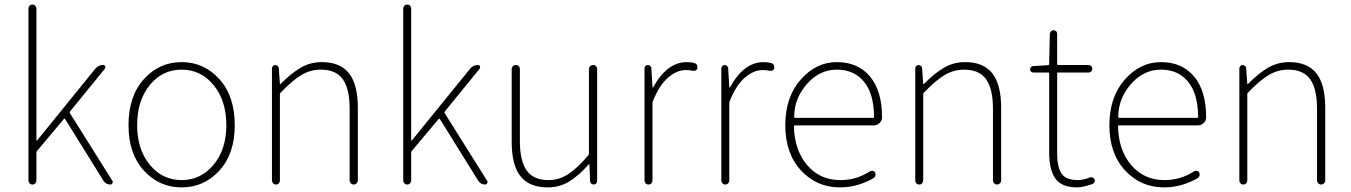

<svg xmlns="http://www.w3.org/2000/svg" viewBox="-20 -814 5961 847"><path d="M105.5 -17.6V-776.4Q105.5 -783.2 110.4 -788.6Q115.2 -793.9 123 -793.9Q130.9 -793.9 135.7 -788.6Q140.6 -783.2 140.6 -776.4V-195.3Q140.6 -194.3 141.6 -194.3Q142.6 -194.3 143.6 -194.3L400.4 -510.7Q414.1 -527.3 434.6 -527.3Q441.4 -527.3 443.8 -521.5Q446.3 -515.6 442.4 -510.7L289.1 -322.3Q286.1 -319.3 288.1 -315.4L475.6 -16.6Q477.5 -13.7 477.5 -10.7Q477.5 -7.8 475.6 -5.9Q472.7 0 466.8 0Q447.3 0 436.5 -16.6L267.6 -288.1Q264.6 -292 261.7 -289.1L143.6 -148.4Q140.6 -144.5 140.6 -140.6V-17.6Q140.6 -10.7 135.7 -5.4Q130.9 0 123 0Q115.2 0 110.4 -5.4Q105.5 -10.7 105.5 -17.6Z M546.9 -261.7Q546.9 -389.6 614.7 -464.8Q682.6 -540 781.2 -540Q879.9 -540 947.8 -464.8Q1015.6 -389.6 1015.6 -261.7Q1015.6 -135.7 947.8 -61.5Q879.9 12.7 781.2 12.7Q682.6 12.7 614.7 -61.5Q546.9 -135.7 546.9 -261.7ZM978.5 -261.7Q978.5 -370.1 922.4 -438.5Q866.2 -506.8 781.2 -506.8Q696.3 -506.8 640.6 -438.5Q585 -370.1 585 -261.7Q585 -155.3 640.6 -87.4Q696.3 -19.5 781.2 -19.5Q866.2 -19.5 922.4 -87.4Q978.5 -155.3 978.5 -261.7Z M1179.7 -17.6V-511.7Q1179.7 -518.6 1184.1 -522.9Q1188.5 -527.3 1194.3 -527.3Q1200.2 -527.3 1205.1 -522.9Q1210 -518.6 1210 -511.7L1214.8 -444.3Q1214.8 -443.4 1215.8 -443.4Q1216.8 -443.4 1217.8 -443.4Q1263.7 -490.2 1306.2 -515.1Q1348.6 -540 1399.4 -540Q1480.5 -540 1519.5 -490.7Q1558.6 -441.4 1558.6 -338.9V-17.6Q1558.6 -10.7 1553.2 -5.4Q1547.9 0 1540.5 0Q1533.2 0 1527.8 -5.4Q1522.5 -10.7 1522.5 -17.6V-334Q1522.5 -421.9 1492.2 -464.4Q1461.9 -506.8 1395.5 -506.8Q1349.6 -506.8 1310.1 -483.4Q1270.5 -460 1218.8 -406.2Q1214.8 -403.3 1214.8 -398.4V-17.6Q1214.8 -10.7 1210 -5.4Q1205.1 0 1197.3 0Q1189.5 0 1184.6 -5.4Q1179.7 -10.7 1179.7 -17.6Z M1758.8 -17.6V-776.4Q1758.8 -783.2 1763.7 -788.6Q1768.6 -793.9 1776.4 -793.9Q1784.2 -793.9 1789.1 -788.6Q1793.9 -783.2 1793.9 -776.4V-195.3Q1793.9 -194.3 1794.9 -194.3Q1795.9 -194.3 1796.9 -194.3L2053.7 -510.7Q2067.4 -527.3 2087.9 -527.3Q2094.7 -527.3 2097.2 -521.5Q2099.6 -515.6 2095.7 -510.7L1942.4 -322.3Q1939.5 -319.3 1941.4 -315.4L2128.9 -16.6Q2130.9 -13.7 2130.9 -10.7Q2130.9 -7.8 2128.9 -5.9Q2126 0 2120.1 0Q2100.6 0 2089.8 -16.6L1920.9 -288.1Q1918 -292 1915 -289.1L1796.9 -148.4Q1793.9 -144.5 1793.9 -140.6V-17.6Q1793.9 -10.7 1789.1 -5.4Q1784.2 0 1776.4 0Q1768.6 0 1763.7 -5.4Q1758.8 -10.7 1758.8 -17.6Z M2396.5 12.7Q2315.4 12.7 2276.4 -36.1Q2237.3 -85 2237.3 -188.5V-508.8Q2237.3 -516.6 2242.7 -522Q2248 -527.3 2255.4 -527.3Q2262.7 -527.3 2268.1 -522Q2273.4 -516.6 2273.4 -508.8V-192.4Q2273.4 -103.5 2303.7 -61.5Q2334 -19.5 2399.4 -19.5Q2446.3 -19.5 2486.3 -45.4Q2526.4 -71.3 2576.2 -129.9Q2578.1 -132.8 2578.1 -137.7V-508.8Q2578.1 -516.6 2583.5 -522Q2588.9 -527.3 2596.7 -527.3Q2604.5 -527.3 2609.4 -522Q2614.3 -516.6 2614.3 -508.8V-15.6Q2614.3 -8.8 2609.9 -4.4Q2605.5 0 2599.1 0Q2592.8 0 2587.9 -4.4Q2583 -8.8 2583 -15.6L2580.1 -88.9Q2580.1 -89.8 2578.6 -89.8Q2577.1 -89.8 2577.1 -88.9Q2533.2 -39.1 2490.7 -13.2Q2448.2 12.7 2396.5 12.7Z M2823.2 -17.6V-511.7Q2823.2 -518.6 2827.6 -522.9Q2832 -527.3 2837.9 -527.3Q2843.8 -527.3 2848.6 -522.9Q2853.5 -518.6 2853.5 -511.7L2858.4 -428.7Q2858.4 -427.7 2859.4 -427.7Q2860.4 -427.7 2861.3 -428.7Q2922.9 -540 3009.8 -540Q3030.3 -540 3044.9 -535.2Q3051.8 -533.2 3054.7 -526.4Q3056.6 -522.5 3056.6 -518.6Q3056.6 -515.6 3056.6 -512.7Q3054.7 -505.9 3048.3 -502.9Q3042 -500 3035.2 -502Q3023.4 -504.9 3004.9 -504.9Q2965.8 -504.9 2927.2 -471.7Q2888.7 -438.5 2860.4 -368.2Q2858.4 -364.3 2858.4 -359.4V-17.6Q2858.4 -10.7 2853.5 -5.4Q2848.6 0 2840.8 0Q2833 0 2828.1 -5.4Q2823.2 -10.7 2823.2 -17.6Z M3162.1 -17.6V-511.7Q3162.1 -518.6 3166.5 -522.9Q3170.9 -527.3 3176.8 -527.3Q3182.6 -527.3 3187.5 -522.9Q3192.4 -518.6 3192.4 -511.7L3197.3 -428.7Q3197.3 -427.7 3198.2 -427.7Q3199.2 -427.7 3200.2 -428.7Q3261.7 -540 3348.6 -540Q3369.1 -540 3383.8 -535.2Q3390.6 -533.2 3393.6 -526.4Q3395.5 -522.5 3395.5 -518.6Q3395.5 -515.6 3395.5 -512.7Q3393.6 -505.9 3387.2 -502.9Q3380.9 -500 3374 -502Q3362.3 -504.9 3343.8 -504.9Q3304.7 -504.9 3266.1 -471.7Q3227.5 -438.5 3199.2 -368.2Q3197.3 -364.3 3197.3 -359.4V-17.6Q3197.3 -10.7 3192.4 -5.4Q3187.5 0 3179.7 0Q3171.9 0 3167 -5.4Q3162.1 -10.7 3162.1 -17.6Z M3685.5 12.7Q3583 12.7 3513.7 -62Q3444.3 -136.7 3444.3 -261.7Q3444.3 -385.7 3512.2 -462.9Q3580.1 -540 3671.9 -540Q3764.6 -540 3817.9 -476.6Q3871.1 -413.1 3871.1 -296.9V-295.9Q3871.1 -281.2 3859.9 -271Q3848.6 -260.7 3834 -260.7H3487.3Q3482.4 -260.7 3482.4 -256.8Q3484.4 -152.3 3540.5 -85.9Q3596.7 -19.5 3687.5 -19.5Q3758.8 -19.5 3818.4 -58.6Q3824.2 -61.5 3831.1 -60.1Q3837.9 -58.6 3840.8 -52.7Q3843.8 -45.9 3841.8 -39.1Q3839.8 -32.2 3834 -28.3Q3762.7 12.7 3685.5 12.7ZM3483.4 -297.9Q3483.4 -293.9 3487.3 -293.9H3831.1Q3835.9 -293.9 3835.9 -297.9V-298.8Q3835 -401.4 3791 -454.1Q3747.1 -506.8 3671.9 -506.8Q3599.6 -506.8 3545.9 -450.2Q3483.4 -383.8 3483.4 -297.9Z M4017.6 -17.6V-511.7Q4017.6 -518.6 4022 -522.9Q4026.4 -527.3 4032.2 -527.3Q4038.1 -527.3 4043 -522.9Q4047.9 -518.6 4047.9 -511.7L4052.7 -444.3Q4052.7 -443.4 4053.7 -443.4Q4054.7 -443.4 4055.7 -443.4Q4101.6 -490.2 4144 -515.1Q4186.5 -540 4237.3 -540Q4318.4 -540 4357.4 -490.7Q4396.5 -441.4 4396.5 -338.9V-17.6Q4396.5 -10.7 4391.1 -5.4Q4385.7 0 4378.4 0Q4371.1 0 4365.7 -5.4Q4360.4 -10.7 4360.4 -17.6V-334Q4360.4 -421.9 4330.1 -464.4Q4299.8 -506.8 4233.4 -506.8Q4187.5 -506.8 4147.9 -483.4Q4108.4 -460 4056.6 -406.2Q4052.7 -403.3 4052.7 -398.4V-17.6Q4052.7 -10.7 4047.9 -5.4Q4043 0 4035.2 0Q4027.3 0 4022.5 -5.4Q4017.6 -10.7 4017.6 -17.6Z M4732.4 12.7Q4663.1 12.7 4635.7 -26.4Q4608.4 -65.4 4608.4 -139.6V-489.3Q4608.4 -494.1 4603.5 -494.1H4538.1Q4532.2 -494.1 4528.3 -498Q4524.4 -502 4524.4 -507.8Q4524.4 -513.7 4528.3 -518.1Q4532.2 -522.5 4538.1 -522.5L4603.5 -526.4Q4608.4 -527.3 4608.4 -531.2L4611.3 -665Q4612.3 -671.9 4616.7 -676.3Q4621.1 -680.7 4627.4 -680.7Q4633.8 -680.7 4638.7 -676.3Q4643.6 -671.9 4643.6 -665V-531.2Q4643.6 -527.3 4647.5 -527.3H4782.2Q4789.1 -527.3 4793.9 -522.5Q4798.8 -517.6 4798.8 -510.7Q4798.8 -503.9 4793.9 -499Q4789.1 -494.1 4782.2 -494.1H4647.5Q4643.6 -494.1 4643.6 -489.3V-134.8Q4643.6 -78.1 4662.6 -48.8Q4681.6 -19.5 4735.4 -19.5Q4757.8 -19.5 4787.1 -31.2Q4793.9 -33.2 4799.8 -30.8Q4805.7 -28.3 4808.6 -22.5Q4809.6 -19.5 4809.6 -16.6Q4809.6 -12.7 4807.6 -9.8Q4804.7 -3.9 4798.8 -2Q4753.9 12.7 4732.4 12.7Z M5115.2 12.7Q5012.7 12.7 4943.4 -62Q4874 -136.7 4874 -261.7Q4874 -385.7 4941.9 -462.9Q5009.8 -540 5101.6 -540Q5194.3 -540 5247.6 -476.6Q5300.8 -413.1 5300.8 -296.9V-295.9Q5300.8 -281.2 5289.6 -271Q5278.3 -260.7 5263.7 -260.7H4917Q4912.1 -260.7 4912.1 -256.8Q4914.1 -152.3 4970.2 -85.9Q5026.4 -19.5 5117.2 -19.5Q5188.5 -19.5 5248 -58.6Q5253.9 -61.5 5260.7 -60.1Q5267.6 -58.6 5270.5 -52.7Q5273.4 -45.9 5271.5 -39.1Q5269.5 -32.2 5263.7 -28.3Q5192.4 12.7 5115.2 12.7ZM4913.1 -297.9Q4913.1 -293.9 4917 -293.9H5260.7Q5265.6 -293.9 5265.6 -297.9V-298.8Q5264.6 -401.4 5220.7 -454.1Q5176.8 -506.8 5101.6 -506.8Q5029.3 -506.8 4975.6 -450.2Q4913.1 -383.8 4913.1 -297.9Z M5447.3 -17.6V-511.7Q5447.3 -518.6 5451.7 -522.9Q5456.1 -527.3 5461.9 -527.3Q5467.8 -527.3 5472.7 -522.9Q5477.5 -518.6 5477.5 -511.7L5482.4 -444.3Q5482.4 -443.4 5483.4 -443.4Q5484.4 -443.4 5485.4 -443.4Q5531.2 -490.2 5573.7 -515.1Q5616.2 -540 5667 -540Q5748 -540 5787.1 -490.7Q5826.2 -441.4 5826.2 -338.9V-17.6Q5826.2 -10.7 5820.8 -5.4Q5815.4 0 5808.1 0Q5800.8 0 5795.4 -5.4Q5790 -10.7 5790 -17.6V-334Q5790 -421.9 5759.8 -464.4Q5729.5 -506.8 5663.1 -506.8Q5617.2 -506.8 5577.6 -483.4Q5538.1 -460 5486.3 -406.2Q5482.4 -403.3 5482.4 -398.4V-17.6Q5482.4 -10.7 5477.5 -5.4Q5472.7 0 5464.8 0Q5457 0 5452.1 -5.4Q5447.3 -10.7 5447.3 -17.6Z"/></svg>

Font: Gen Jyuu Gothic ExtraLight
Style: Regular
Weight: 100
Designer: [Source Han Sans]
Ryoko NISHIZUKA  (kana & ideographs); Paul D. Hunt (Latin, Greek & Cyrillic); Wenlong ZHANG  (bopomofo
Version: Version 1.002.20150607